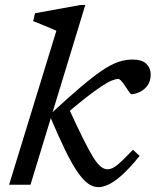

<svg xmlns="http://www.w3.org/2000/svg" viewBox="-20 -760 640 790"><path d="M331 -739.5 105.5 0H17.5L212 -633.5Q203 -637.5 185.8 -644.8Q168.5 -652 149.8 -659.8Q131 -667.5 116.5 -673L124 -705.5L311 -739.5ZM185.5 -282 188.5 -291.5Q260 -357.5 310.8 -400.8Q361.5 -444 398.8 -469.2Q436 -494.5 466 -504.8Q496 -515 526 -515Q564 -515 582 -497.5Q600 -480 600 -454.5Q600 -424.5 585.8 -406.5Q571.5 -388.5 552.8 -380.5Q534 -372.5 521 -372.5Q517.5 -372.5 510.8 -382.5Q504 -392.5 495.5 -405Q487.5 -417.5 479.8 -426.2Q472 -435 466.5 -435Q456 -435 439.8 -428.5Q423.5 -422 398 -405.2Q372.5 -388.5 334.2 -358.8Q296 -329 241 -282L260.5 -319.5Q296 -241.5 320.8 -191.8Q345.5 -142 363 -113.8Q380.5 -85.5 394.5 -74.5Q408.5 -63.5 422.5 -63.5Q435.5 -63.5 449.5 -72Q463.5 -80.5 482.5 -98.8Q501.5 -117 527 -144L554.5 -118.5Q513.5 -68 482.2 -40Q451 -12 427.2 -1Q403.5 10 385 10Q363 10 342.2 -4.8Q321.5 -19.5 298.5 -53Q275.5 -86.5 248 -142.8Q220.5 -199 185.5 -282Z"/></svg>

Font: Newsreader 7pt
Style: Italic
Weight: 400
Italic angle: -17°
Designer: Hugues Gentile
Foundry: Production Type
Version: Version 1.003